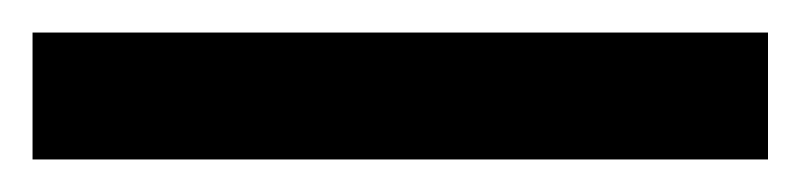

<svg xmlns="http://www.w3.org/2000/svg" viewBox="-20 111 492 118"><path d="M0 131H452V209H0Z"/></svg>

Font: PT Sans Caption
Style: Regular
Weight: 400
Designer: A.Korolkova, O.Umpeleva, V.Yefimov
Foundry: ParaType Ltd
Version: Version 2.004W OFL